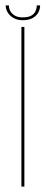

<svg xmlns="http://www.w3.org/2000/svg" viewBox="-20 -693 196 713"><path d="M59.5 0H70.5V-593H59.5ZM64.5 -618Q87 -618 101.2 -626Q115.5 -634 122.2 -646.5Q129 -659 129 -673H116.5Q116.5 -662 112 -651.8Q107.5 -641.5 96.2 -635Q85 -628.5 64.5 -628.5Q46 -628.5 34.8 -635.2Q23.5 -642 18.2 -652Q13 -662 13 -673H1Q1 -659 8.8 -646.5Q16.5 -634 30.5 -626Q44.5 -618 64.5 -618Z"/></svg>

Font: Anybody UltraCondensed Thin Thin
Style: Regular
Weight: 250
Version: Version 1.111